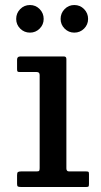

<svg xmlns="http://www.w3.org/2000/svg" viewBox="-20 -745 402 765"><path d="M276 -615Q253.5 -615 237.5 -631Q221.5 -647 221.5 -669.5Q221.5 -692.5 237.5 -708.8Q253.5 -725 276 -725Q299 -725 315 -708.8Q331 -692.5 331 -669.5Q331 -647 315 -631Q299 -615 276 -615ZM99.5 -615Q76.5 -615 60.5 -631Q44.5 -647 44.5 -669.5Q44.5 -692.5 60.5 -708.8Q76.5 -725 99.5 -725Q122 -725 138 -708.8Q154 -692.5 154 -669.5Q154 -647 138 -631Q122 -615 99.5 -615ZM126.5 -458H59Q51.5 -458 49.8 -460.2Q48 -462.5 48 -469.5V-507Q48 -520 60.5 -520H235Q244.5 -520 244.5 -509.5V-74Q244.5 -62 255 -62H322.5Q330 -62 332.2 -60.5Q334.5 -59 334.5 -51.5V-12.5Q334.5 -5 333 -2.5Q331.5 0 324 0H63Q54.5 0 51.2 -2Q48 -4 48 -12V-47Q48 -57 51.5 -59.5Q55 -62 64 -62H126Q134.5 -62 136.2 -64.8Q138 -67.5 138 -75.5V-446Q138 -458 126.5 -458Z"/></svg>

Font: Besley* Medium
Style: Regular
Weight: 500
Designer: Owen Earl
Foundry: indestructible type*
Version: Version 3.000; ttfautohint (v1.8.3)